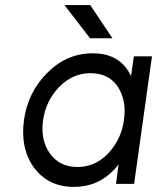

<svg xmlns="http://www.w3.org/2000/svg" viewBox="-20 -721 616 753"><path d="M333 -571H421L334 -701H233ZM505 -500 494 -423Q491 -428 488 -433.5Q485 -439 482 -444Q438 -512 344 -512Q242 -512 166 -436Q89 -359 74 -250Q59 -139 113 -64Q169 12 270 12Q364 12 428 -56Q432 -60 436.5 -65.5Q441 -71 445 -76L435 0H506L576 -500ZM335 -434Q406 -434 442 -381Q459 -355 465.5 -322Q472 -289 466 -250Q461 -211 445 -178.5Q429 -146 404 -119Q353 -66 284 -66Q213 -66 175 -120Q138 -173 149 -250Q160 -326 212 -380Q265 -434 335 -434Z"/></svg>

Font: Unageo
Style: Regular-Italic
Weight: 400
Designer: Richard Sepsi
Foundry: Richard Sepsi
Version: Version 2.000